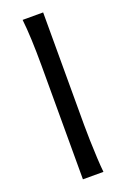

<svg xmlns="http://www.w3.org/2000/svg" viewBox="-151 -830 578 880"><g transform="rotate(-20 138.0 -390.5)"><path d="M183.1 -781.2V-231.9Q183.1 -200.7 184.3 -156.2Q185.5 -111.8 187.7 -69.3Q189.9 -26.9 192.9 0H92.8V-551.8Q92.8 -694.8 83 -781.2Z"/></g></svg>

Font: Kanchenjunga
Style: Regular
Weight: 400
Designer: Becca Hirsbrunner Spalinger
Foundry: SIL International
Version: Version 2.001